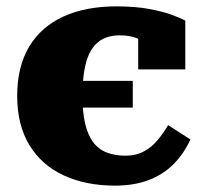

<svg xmlns="http://www.w3.org/2000/svg" viewBox="-20 -572 644 603"><path d="M217 -234V-318H397V-234ZM375 -83Q407 -83 432 -96.5Q457 -110 475.5 -132.5Q494 -155 508 -179L578 -134Q558 -90 525.5 -57Q493 -24 447 -6.5Q401 11 341 11Q250 11 180.5 -21Q111 -53 72.5 -116Q34 -179 34 -271Q34 -362 71 -424.5Q108 -487 178 -519.5Q248 -552 346 -552Q404 -552 447.5 -544Q491 -536 519.5 -525.5Q548 -515 562 -507V-354H414V-491Q428 -491 435.5 -483Q443 -475 446 -464.5Q449 -454 447.5 -444Q446 -434 443 -431Q428 -445 407 -453Q386 -461 356 -461Q315 -461 289 -440.5Q263 -420 251 -378Q239 -336 239 -271Q239 -221 247 -185.5Q255 -150 271.5 -127Q288 -104 314 -93.5Q340 -83 375 -83Z"/></svg>

Font: Roboto Serif ExtraBold
Style: Regular
Weight: 800
Designer: Greg Gazdowicz
Foundry: Commercial Type
Version: Version 1.008